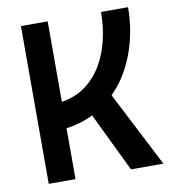

<svg xmlns="http://www.w3.org/2000/svg" viewBox="-79 -762 744 831"><g transform="rotate(-10 293.0 -346.5)"><path d="M68.4 0V-693.4H186V-339.8Q246.6 -349.1 290.8 -381.6Q335 -414.1 363.8 -463.1Q392.6 -512.2 406.5 -571.5Q420.4 -630.9 420.4 -693.4H539.1Q539.1 -588.4 504.2 -492.7Q469.2 -397 402.8 -330.1L572.3 0H429.7L304.7 -259.3Q249.5 -231.9 186 -223.6V0Z"/></g></svg>

Font: Cascadia Code SemiBold
Style: Regular
Weight: 600
Monospace: yes
Designer: Aaron Bell
Foundry: Saja Typeworks
Version: Version 2404.023; ttfautohint (v1.8.4)